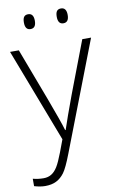

<svg xmlns="http://www.w3.org/2000/svg" viewBox="-103 -776 665 1071"><g transform="rotate(-10 229.5 -240.0)"><path d="M0 -530.8H49.8L162.1 -232.9Q213.4 -95.7 227.1 -47.9H230Q250.5 -110.8 296.9 -235.8L409.2 -530.8H459L221.2 85.9Q192.4 161.1 172.9 187.5Q153.3 213.9 127.2 227.1Q101.1 240.2 64 240.2Q36.1 240.2 2 230V188Q30.3 195.8 63 195.8Q87.9 195.8 106.9 184.1Q126 172.4 141.4 147.7Q156.7 123 177 69.6Q197.3 16.1 203.1 0ZM104.5 -678.2Q104.5 -700.7 112.1 -710.4Q119.6 -720.2 135.3 -720.2Q166.5 -720.2 166.5 -678.2Q166.5 -636.2 135.3 -636.2Q104.5 -636.2 104.5 -678.2ZM290.5 -678.2Q290.5 -700.7 298.1 -710.4Q305.7 -720.2 321.3 -720.2Q352.5 -720.2 352.5 -678.2Q352.5 -636.2 321.3 -636.2Q290.5 -636.2 290.5 -678.2Z"/></g></svg>

Font: Zoram GWebM Light
Style: Regular
Weight: 300
Foundry: Ascender Corporation
Version: Version 1.000